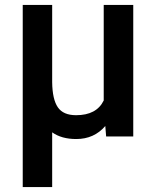

<svg xmlns="http://www.w3.org/2000/svg" viewBox="-20 -548 631 771"><path d="M189.5 -528.3V-217.8Q190.4 -148.9 212.2 -117.2Q233.9 -85.4 285.6 -85.4Q367.7 -85.4 396.5 -144.5V-528.3H515.1V0H406.2L402.8 -42Q357.9 10.3 286.1 10.3Q227.1 10.3 189.5 -16.6V203.1H71.3V-528.3Z"/></svg>

Font: Roboto Medium
Style: Regular
Weight: 500
Designer: Google
Version: Version 2.134; 2016; ttfautohint (v1.6)